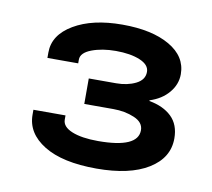

<svg xmlns="http://www.w3.org/2000/svg" viewBox="-52 -859 540 489"><g transform="rotate(10 218.0 -614.5)"><path d="M226.1 -428.2Q137.7 -428.2 89.8 -457.8Q42 -487.3 42 -535.2V-547.9H125V-537.1Q125 -518.6 150.1 -508.3Q175.3 -498 217.8 -498Q320.8 -498 320.8 -543.9Q320.8 -564.5 296.6 -574.7Q272.5 -585 242.2 -585H167V-650.9H237.8Q266.6 -650.9 288.3 -661.6Q310.1 -672.4 310.1 -692.9Q310.1 -711.4 285.4 -721.7Q260.7 -731.9 223.1 -731.9Q187.5 -731.9 160.6 -721.7Q133.8 -711.4 133.8 -693.8V-684.1H54.2V-698.2Q54.2 -743.7 102.5 -772.2Q150.9 -800.8 228 -800.8Q304.7 -800.8 350.3 -774.4Q396 -748 396 -702.1Q396 -675.8 377.9 -654.3Q359.9 -632.8 329.1 -623V-621.1Q365.7 -614.7 387 -594.2Q408.2 -573.7 408.2 -538.1Q408.2 -487.8 359.9 -458Q311.5 -428.2 226.1 -428.2Z"/></g></svg>

Font: Archivo Expanded SemiBold
Style: Regular
Weight: 600
Width: 7
Designer: Hector Gatti
Foundry: Omnibus-Type
Version: Version 2.001